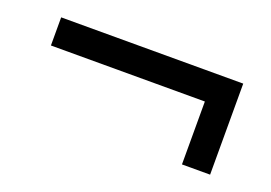

<svg xmlns="http://www.w3.org/2000/svg" viewBox="-48 -500 615 436"><g transform="rotate(20 260.0 -282.0)"><path d="M480 -392V-172H412V-324H40V-392Z"/></g></svg>

Font: Thasadith
Style: Bold
Weight: 700
Designer: Cadson Demak Co.,Ltd.
Foundry: Cadson Demak Co.,Ltd.
Version: Version 1.000; ttfautohint (v1.6)